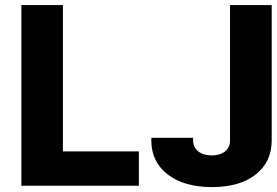

<svg xmlns="http://www.w3.org/2000/svg" viewBox="-20 -742 1105 767"><path d="M826.7 5.4Q715.3 5.4 649.9 -45.2Q584.5 -95.7 584.5 -181.2V-191.4H751.5V-181.2Q751.5 -152.8 772.2 -137Q793 -121.1 825.7 -121.1Q858.4 -121.1 878.7 -137Q898.9 -152.8 898.9 -181.2V-721.7H1065.4V-181.2Q1065.4 -95.2 1001.5 -44.9Q937.5 5.4 826.7 5.4ZM534.7 -137.2V0H65.4V-721.7H231.4V-137.2Z"/></svg>

Font: Estedad-FD ExtraBold
Style: Regular
Weight: 800
Designer: Amin Abedi
Version: Version 7.3